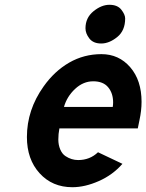

<svg xmlns="http://www.w3.org/2000/svg" viewBox="-20 -760 605 794"><path d="M244.6 -317.9H446.3Q447.8 -327.6 447.8 -336.4Q447.8 -374.5 427.2 -399.2Q406.7 -423.8 365.5 -423.8Q324.2 -423.8 290.5 -392.3Q256.8 -360.8 244.6 -317.9ZM303.2 -98.1Q351.6 -98.1 385.3 -130.4L486.3 -82.5Q446.3 -36.6 388.7 -11.2Q331.1 14.2 279.3 14.2Q196.3 14.2 143.8 -43.5Q91.3 -101.1 91.3 -193.4Q91.3 -305.7 160.2 -402.3Q205.1 -465.8 266.1 -501Q327.1 -536.1 399.4 -536.1Q471.7 -536.1 518.6 -481.9Q565.4 -427.7 565.4 -338.9Q565.4 -302.7 556.6 -262.2L549.8 -229H225.6Q221.2 -205.6 221.2 -183.1Q221.2 -160.6 229.2 -141.8Q237.3 -123 251 -114.3Q275.4 -98.1 303.2 -98.1ZM333.5 -643.1Q333.5 -686.5 366.5 -713.4Q399.4 -740.2 432.6 -740.2Q465.8 -740.2 481.7 -720Q497.6 -699.7 497.6 -683.6Q497.6 -633.3 464.6 -606.7Q431.6 -580.1 398.7 -580.1Q365.7 -580.1 349.6 -600.8Q333.5 -621.6 333.5 -643.1Z"/></svg>

Font: Tuffy
Style: BoldItalic
Weight: 700
Italic angle: -12°
Designer: Thatcher Ulrich, Karoly Barta, Michael Everson
Version: Version 001.271